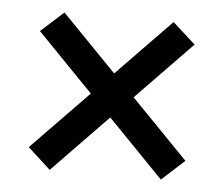

<svg xmlns="http://www.w3.org/2000/svg" viewBox="-38 -547 555 475"><g transform="rotate(5 239.5 -309.5)"><path d="M434 -165.5 377.5 -114 47.5 -454 104 -505ZM45 -165.5 375 -505 431.5 -454 101.5 -114Z"/></g></svg>

Font: Anek Gurmukhi Medium Medium
Style: Regular
Weight: 500
Version: Version 1.003